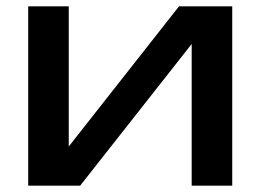

<svg xmlns="http://www.w3.org/2000/svg" viewBox="-20 -586 822 606"><path d="M69 -566H197V-65L158 -74L545 -566H713V0H585V-508L625 -498L233 0H69Z"/></svg>

Font: Unbounded Variable
Style: Regular
Weight: 400
Designer: Luke Prowse, Jean-Baptiste Morizot, Fátima Lázaro, Florian Runge
Foundry: NaN
Version: Version 1.600;FEAKit 1.0